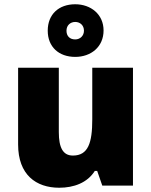

<svg xmlns="http://www.w3.org/2000/svg" viewBox="-20 -871 710 901"><path d="M333 -604C407 -604 466 -651 466 -728C466 -804 406 -851 333 -851C256 -851 204 -804 204 -727C204 -651 256 -604 333 -604ZM333 -686C306 -686 292 -703 292 -727C292 -752 310 -768 333 -768C356 -768 374 -752 374 -727C374 -703 356 -686 333 -686ZM604 -553H413V-311C413 -201 394 -141 322 -141C275 -141 256 -179 256 -251V-553H65V-193C65 -51 149 10 258 10C326 10 390 -13 425 -69H436L460 0H604Z"/></svg>

Font: Noto Sans Arabic UI Bk
Style: Regular
Weight: 900
Designer: Monotype Design Team, Nadine Chahine and Nizar Qandah
Foundry: Monotype Imaging Inc.
Version: Version 2.010